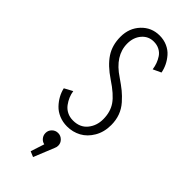

<svg xmlns="http://www.w3.org/2000/svg" viewBox="-305 -751 1060 1060"><g transform="rotate(45 225.0 -221.5)"><path d="M231 11Q197 11 168 -1.2Q139 -13.5 119.8 -33.8Q100.5 -54 87.8 -77.2Q75 -100.5 69.5 -125.5L117.5 -151.5Q120.5 -131 128.5 -112Q136.5 -93 149.8 -75Q163 -57 184 -46.2Q205 -35.5 231 -35.5Q285.5 -35.5 315 -71.8Q344.5 -108 344.5 -158.5Q344.5 -215.5 316.8 -255.8Q289 -296 218 -343Q153 -386.5 121.2 -434.5Q89.5 -482.5 89.5 -548Q89.5 -615.5 132.2 -660.8Q175 -706 238 -706Q271 -706 298.8 -693.5Q326.5 -681 344.5 -660.2Q362.5 -639.5 373.8 -616.2Q385 -593 389.5 -568.5L342.5 -546.5Q339.5 -567.5 332.8 -586Q326 -604.5 314.5 -621.8Q303 -639 283.5 -649.2Q264 -659.5 239 -659.5Q197 -659.5 169.8 -627.8Q142.5 -596 142.5 -548Q142.5 -453.5 246 -385.5Q281 -361.5 303.8 -343Q326.5 -324.5 350.5 -297.5Q374.5 -270.5 386.5 -238Q398.5 -205.5 398.5 -167Q398.5 -112.5 374.2 -71Q350 -29.5 312.5 -9.2Q275 11 231 11ZM272 120Q272 132.5 266.5 143.5L218 263L186 249.5L212 169.5Q195 166 183.8 152.2Q172.5 138.5 172.5 120Q172.5 100 187 85.5Q201.5 71 222 71Q242.5 71 257.2 85.5Q272 100 272 120Z"/></g></svg>

Font: League Mono Condensed UltraLight
Style: Regular
Weight: 200
Width: 1
Designer: Tyler Finck
Foundry: The League of Moveable Type / Tyler Finck
Version: Version 2.210